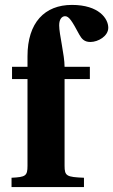

<svg xmlns="http://www.w3.org/2000/svg" viewBox="-20 -762 461 782"><path d="M27 0H322V-38C251 -41 243 -45 243 -87V-440H346V-490H243C243 -538 221 -622 221 -659C221 -685 233 -696 245 -696C261 -696 273 -677 303 -621C313 -603 324 -591 348 -591C380 -591 421 -615 421 -649C421 -686 383 -742 273 -742C162 -742 92 -670 92 -533V-490H29V-440H92V-87C92 -45 84 -41 27 -38Z"/></svg>

Font: Heuristica
Style: Bold
Weight: 700
Version: Version 1.0.1